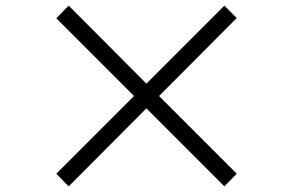

<svg xmlns="http://www.w3.org/2000/svg" viewBox="-20 -716 1040 682"><path d="M777 -54 821 -99 545 -375 821 -652 777 -696 500 -419 224 -696 180 -651 456 -375 180 -99 224 -54 500 -331Z"/></svg>

Font: ChiuKong Gothic MN Normal
Style: Regular
Weight: 350
Designer: Ryoko NISHIZUKA 西塚涼子 (kana, bopomofo & ideographs); Paul D. Hunt (Latin, Greek & Cyrillic); Sandoll Communications 산돌커뮤니
Foundry: Adobe
Version: Version 1.300